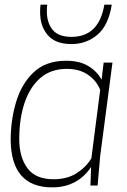

<svg xmlns="http://www.w3.org/2000/svg" viewBox="-20 -800 548 828"><path d="M465 -530H427ZM205 8Q29 8 26 -195Q26 -282 49.5 -360.5Q73 -439 125.5 -488.5Q178 -538 265 -538Q324 -538 362 -514.5Q400 -491 418 -456L427 -530H465L412 -127L401 0H370L373 -80Q314 8 205 8ZM211 -27Q269 -27 309.5 -52.5Q350 -78 374 -117L412 -412Q398 -450 361 -476.5Q324 -503 268 -503Q200 -503 154.5 -464Q109 -425 86 -356.5Q63 -288 63 -200Q63 -123 98 -75Q133 -27 211 -27ZM288 -610Q219 -610 186 -648.5Q153 -687 153 -747Q153 -771 155 -780H184Q182 -772 182 -752Q182 -702 207 -671.5Q232 -641 288 -641Q407 -641 430 -780H462Q448 -691 400.5 -650.5Q353 -610 288 -610Z"/></svg>

Font: Tanohe Sans ExtraLight
Style: Italic
Weight: 200
Designer: Village Type and Design LLC & Cristiano Sobral
Foundry: Cooper Hewitt Smithsonian Design Museum
Version: Version 1.00;September 29, 2021;FontCreator 13.0.0.2655 64-b